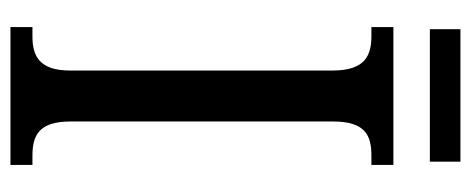

<svg xmlns="http://www.w3.org/2000/svg" viewBox="-280 -598 879 358"><g transform="rotate(90 159.0 -419.5)"><path d="M35 -782H282V-839H35ZM31 0H288V-41H271C234 -41 207 -52 207 -112V-601C207 -662 233 -673 271 -673H288V-714H31V-673H48C83 -673 112 -662 112 -601V-111C112 -52 83 -41 48 -41H31Z"/></g></svg>

Font: Noto Serif Khmer Condensed
Style: Regular
Weight: 400
Width: 3
Designer: Danh Hong and the Monotype Design Team
Foundry: Monotype Imaging Inc.
Version: Version 2.004